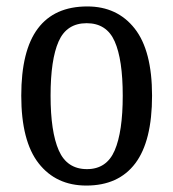

<svg xmlns="http://www.w3.org/2000/svg" viewBox="-20 -566 538 596"><path d="M248 10Q154 10 100 -59Q46 -128 46 -269Q46 -409 97.5 -477.5Q149 -546 251 -546Q344 -546 398 -477.5Q452 -409 452 -269Q452 -128 400 -59Q348 10 248 10ZM250 -41Q311 -41 336 -99Q361 -157 361 -269Q361 -381 336 -437.5Q311 -494 249 -494Q187 -494 162 -437.5Q137 -381 137 -269Q137 -157 162.5 -99Q188 -41 250 -41Z"/></svg>

Font: Noto Serif Georgian Condensed
Style: Regular
Weight: 400
Width: 3
Designer: Monotype Design Team, Akaki Razmadze
Foundry: Google LLC
Version: Version 2.003; ttfautohint (v1.8.4.7-5d5b)